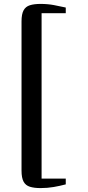

<svg xmlns="http://www.w3.org/2000/svg" viewBox="-20 -824 448 981"><path d="M187 137Q154.5 137 132.8 130.2Q111 123.5 100.5 104.2Q90 85 90 47.5V-714.5Q90 -752 100.5 -771.2Q111 -790.5 132.8 -797.2Q154.5 -804 187 -804Q223.5 -804 255.5 -798Q287.5 -792 316 -785.5V-756.5H192.5V88.5H316V118Q286 126 254.2 131.5Q222.5 137 187 137Z"/></svg>

Font: Merriweather 96pt SemiBold
Style: Regular
Weight: 600
Version: Version 2.100